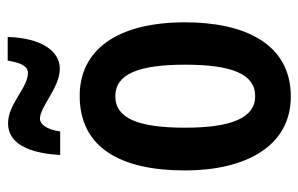

<svg xmlns="http://www.w3.org/2000/svg" viewBox="-162 -624 795 512"><g transform="rotate(-90 236.0 -367.5)"><path d="M79 -605H142C147 -641 161 -659 176 -659C208 -659 259 -606 309 -606C356 -606 391 -654 394 -745H331C325 -711 317 -691 298 -691C258 -691 216 -744 164 -744C99 -744 83 -667 79 -605ZM433 -272C433 -455 358 -553 237 -553C98 -553 38 -443 38 -272C38 -113 101 10 235 10C377 10 433 -115 433 -272ZM152 -272C152 -397 177 -458 236 -458C295 -458 320 -396 320 -272C320 -147 295 -85 236 -85C178 -85 152 -149 152 -272Z"/></g></svg>

Font: Noto Sans Lao Looped ExtraCondensed SemiBold
Style: Regular
Weight: 600
Width: 2
Designer: Mark Frömberg, Ben Mitchell
Foundry: The Fontpad Ltd
Version: Version 1.002